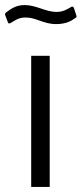

<svg xmlns="http://www.w3.org/2000/svg" viewBox="-35 -737 322 757"><path d="M259 -664C267 -668 268 -671 266 -676L257 -704C254 -712 250 -713 243 -708C226 -698 211 -690 188 -690C144 -690 109 -717 62 -717C29 -717 9 -703 -11 -688C-16 -683 -16 -681 -14 -676L-5 -652C-2 -643 1 -643 8 -647C24 -656 37 -668 66 -668C109 -668 135 -642 187 -642C223 -642 246 -654 259 -664ZM161 -517H88V0H161Z"/></svg>

Font: United Sans Light
Style: Regular
Weight: 300
Designer: Pablo Impallari, Rodrigo Fuenzalida (Modified by Dan O. Williams)
Version: Version 1.000;PS 001.000;hotconv 1.0.88;makeotf.lib2.5.64775